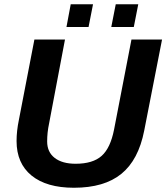

<svg xmlns="http://www.w3.org/2000/svg" viewBox="-20 -874 783 904"><path d="M336 -103Q417 -103 458.5 -140Q500 -177 517 -264L599 -688H743L659 -259Q632 -121 551.5 -55.5Q471 10 328 10Q199 10 128.5 -47.5Q58 -105 58 -210Q58 -257 69 -310L142 -688H286L211 -292Q202 -250 202 -208Q202 -158 237.5 -130.5Q273 -103 336 -103ZM610 -747H504L525 -854H631ZM397 -747H293L313 -854H418Z"/></svg>

Font: Libra Sans
Style: Bold Italic
Weight: 700
Italic angle: -12°
Foundry: Context Ltd
Version: Version 1.002